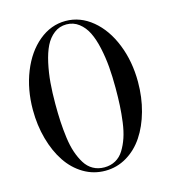

<svg xmlns="http://www.w3.org/2000/svg" viewBox="-114 -851 846 953"><g transform="rotate(-15 309.5 -375.0)"><path d="M40 -375Q40 -480 75.2 -568.4Q110.4 -656.7 172.6 -708.3Q234.9 -759.8 310.1 -759.8Q385.3 -759.8 447.5 -708.3Q509.8 -656.7 544.9 -568.4Q580.1 -480 580.1 -375Q580.1 -295.4 560.5 -225.1Q541 -154.8 506.3 -102.8Q471.7 -50.8 420.9 -20.5Q370.1 9.8 310.1 9.8Q250 9.8 199.2 -20.5Q148.4 -50.8 113.8 -102.8Q79.1 -154.8 59.6 -225.1Q40 -295.4 40 -375ZM155.3 -375Q155.3 -325.2 157.5 -284.2Q159.7 -243.2 165.5 -199.5Q171.4 -155.8 182.6 -122.8Q193.8 -89.8 210.4 -63Q227.1 -36.1 252.4 -22Q277.8 -7.8 310.1 -7.8Q342.3 -7.8 367.7 -22Q393.1 -36.1 409.7 -63Q426.3 -89.8 437.5 -122.8Q448.7 -155.8 454.6 -199.5Q460.4 -243.2 462.6 -284.2Q464.8 -325.2 464.8 -375Q464.8 -433.1 460.7 -483.2Q456.5 -533.2 445.8 -582.3Q435.1 -631.3 418.2 -665.5Q401.4 -699.7 373.8 -720.9Q346.2 -742.2 310.1 -742.2Q273.9 -742.2 246.3 -720.9Q218.8 -699.7 201.9 -665.5Q185.1 -631.3 174.3 -582.3Q163.6 -533.2 159.4 -483.2Q155.3 -433.1 155.3 -375Z"/></g></svg>

Font: Bodoni* 11pt
Style: Regular
Weight: 400
Version: Version 2.3